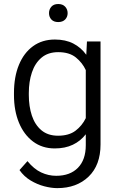

<svg xmlns="http://www.w3.org/2000/svg" viewBox="-20 -737 598 966"><path d="M50.3 -258.8V-269Q50.3 -350.1 75.2 -410.6Q100.1 -471.2 146.2 -504.6Q192.4 -538.1 256.3 -538.1Q309.6 -538.1 348.6 -518.1Q387.7 -498 414.1 -461.4L417.5 -528.3H485.8V-10.3Q485.8 93.8 425.8 151.6Q365.7 209.5 268.1 209.5Q238.3 209.5 202.6 200.2Q167 190.9 133.8 170.9Q100.6 150.9 78.1 118.7L118.2 73.7Q150.9 113.8 187.3 130.6Q223.6 147.5 262.7 147.5Q332.5 147.5 372.1 107.2Q411.6 66.9 411.6 -6.8V-61.5Q385.3 -27.3 346.4 -8.8Q307.6 9.8 255.4 9.8Q192.4 9.8 146.2 -24.9Q100.1 -59.6 75.2 -120.1Q50.3 -180.7 50.3 -258.8ZM125 -269V-258.8Q125 -201.7 140.4 -155.3Q155.8 -108.9 188.5 -81.5Q221.2 -54.2 272 -54.2Q326.7 -54.2 359.9 -79.3Q393.1 -104.5 411.6 -142.6V-384.3Q394.5 -421.4 361.6 -448Q328.6 -474.6 272.9 -474.6Q221.7 -474.6 189 -447Q156.2 -419.4 140.6 -372.8Q125 -326.2 125 -269ZM226.6 -670.9Q226.6 -689.9 238.5 -703.4Q250.5 -716.8 272.9 -716.8Q295.4 -716.8 307.9 -703.4Q320.3 -689.9 320.3 -670.9Q320.3 -651.9 307.9 -638.9Q295.4 -626 272.9 -626Q250.5 -626 238.5 -638.9Q226.6 -651.9 226.6 -670.9Z"/></svg>

Font: Vazirmatn RD Light
Style: Regular
Weight: 300
Designer: Saber Rastikerdar
Foundry: Saber Rastikerdar
Version: Version 32.102